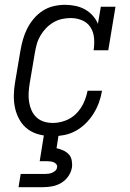

<svg xmlns="http://www.w3.org/2000/svg" viewBox="-20 -558 540 798"><path d="M200 8Q171 8 144.5 1.5Q118 -5 97 -20Q76 -35 62.5 -58Q49 -81 43 -107Q37 -133 37.5 -161.5Q38 -190 43 -218L65 -348Q69 -371 75.5 -394Q82 -417 93 -439Q104 -461 120.5 -480.5Q137 -500 158 -513.5Q179 -527 203 -532.5Q227 -538 250 -538Q272 -538 293.5 -533.5Q315 -529 333 -519Q351 -509 365 -493.5Q379 -478 387 -459L399 -530H460L430 -349H369Q373 -374 371 -399Q369 -424 356.5 -444Q344 -464 321.5 -473.5Q299 -483 274 -483Q256 -483 237.5 -479Q219 -475 202 -465Q185 -455 171.5 -441Q158 -427 148 -410Q138 -393 133 -375Q128 -357 125 -339L103 -209Q100 -190 99 -171Q98 -152 101 -133.5Q104 -115 111.5 -98.5Q119 -82 132 -70Q145 -58 162.5 -52.5Q180 -47 200 -47Q225 -47 251 -56.5Q277 -66 296.5 -85.5Q316 -105 327.5 -130Q339 -155 344 -181H404Q400 -156 391.5 -132.5Q383 -109 369.5 -87Q356 -65 337 -46Q318 -27 295.5 -14.5Q273 -2 248.5 3Q224 8 200 8ZM57 220 66 165H166Q174 165 181.5 164Q189 163 196.5 160Q204 157 210 151.5Q216 146 217 138Q219 131 214.5 125Q210 119 203.5 116.5Q197 114 190 113Q183 112 175 112H145L163 0H224L215 58Q229 61 242.5 67Q256 73 265.5 83Q275 93 278 108Q281 123 279 138Q276 157 264 174.5Q252 192 234 202.5Q216 213 196.5 216.5Q177 220 157 220Z"/></svg>

Font: Iosevka Curly Slab LtObl
Style: Regular
Weight: 300
Italic angle: -9°
Monospace: yes
Designer: Belleve Invis
Foundry: Belleve Invis
Version: Version 11.0.0; ttfautohint (v1.8.3)